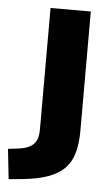

<svg xmlns="http://www.w3.org/2000/svg" viewBox="-104 -536 446 765"><g transform="rotate(5 118.5 -154.0)"><path d="M-40 193 -53 73 -5 67Q30 62 48.5 44Q67 26 67 -15V-501H228V-23Q228 27 217.5 64.5Q207 102 182.5 127Q158 152 116.5 167Q75 182 13 188Z"/></g></svg>

Font: Nunito Sans 8pt ExtraBold
Style: Regular
Weight: 800
Version: Version 3.101;gftools[0.9.27]